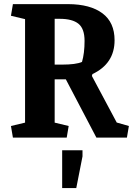

<svg xmlns="http://www.w3.org/2000/svg" viewBox="-20 -681 665 950"><path d="M250.5 -587.9V-361.3H286.1Q355.5 -361.3 385.7 -374.5Q398.4 -418 398.4 -478.5Q398.4 -539.1 368.2 -563.5Q337.9 -587.9 275.4 -587.9ZM316.9 -660.6Q426.8 -660.2 486.8 -615.2Q546.9 -570.3 546.9 -481.9Q546.9 -366.2 437.5 -314.5L434.6 -305.2L557.6 -74.7L617.7 -57.6L607.9 0H457L305.7 -288.6H250.5V-74.2L319.8 -57.6L310.1 0H43.9L34.2 -57.6L104 -74.2V-586.4L34.2 -603L43.9 -660.6ZM287.6 62.5H388.2V92.8L357.4 249.5H287.6Z"/></svg>

Font: NoticiaText-Bold
Style: Bold
Weight: 700
Designer: JM Sole
Foundry: JM Sole
Version: Version 1.003